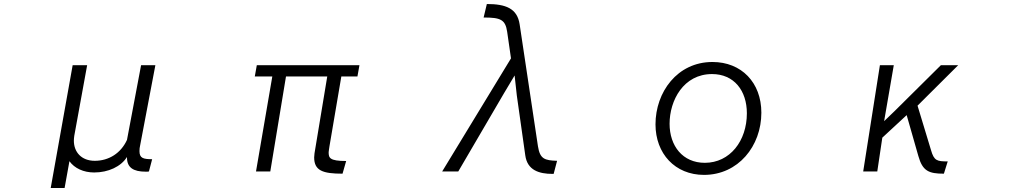

<svg xmlns="http://www.w3.org/2000/svg" viewBox="-20 -822 5040 954"><path d="M736 -31C692 -31 673 -36 673 -71C673 -81 674 -90 676 -98L752 -498H681L611 -127C581 -61 521 -23 451 -23C385 -23 347 -66 347 -123C347 -131 348 -139 349 -147L413 -498H341L232 112H301L325 -21C350 14 395 35 448 35C518 35 581 6 611 -42V-39C611 11 643 31 704 31C710 31 716 31 720 30Z M1700 -22C1617 -22 1613 -38 1613 -66C1613 -72 1616 -85 1617 -95L1676 -442H1756L1766 -498H1256L1246 -442H1333L1252 30H1323L1401 -442H1606L1546 -80C1544 -71 1541 -50 1541 -40C1541 26 1584 41 1682 41Z M2731 42 2748 -23C2686 -25 2663 -32 2653 -95L2562 -701C2550 -781 2492 -802 2399 -802L2383 -735C2467 -735 2491 -725 2500 -664L2519 -532L2177 30H2257L2485 -360L2537 -447L2548 -347L2590 -50C2600 24 2659 42 2725 42Z M3478 47C3648 47 3763 -96 3763 -262C3763 -412 3664 -514 3520 -514C3345 -514 3237 -364 3237 -204C3237 -59 3334 47 3478 47ZM3482 -13C3372 -13 3307 -97 3307 -207C3307 -323 3376 -454 3518 -454C3627 -454 3691 -372 3691 -259C3691 -122 3607 -13 3482 -13Z M4689 -20C4636 -20 4621 -23 4606 -76L4539 -297L4741 -498H4655L4426 -271L4373 -220L4421 -498H4352L4269 30H4339L4364 -138L4485 -250L4543 -47C4564 28 4595 41 4670 41Z"/></svg>

Font: LINE Seed JP App_OTF Regular
Style: Regular
Weight: 400
Designer: LY Corporation & Fontrix & Fontworks
Version: Version 1.002